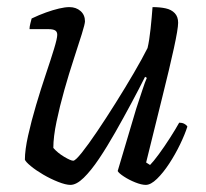

<svg xmlns="http://www.w3.org/2000/svg" viewBox="-20 -520 578 540"><path d="M178 0Q165 0 143.5 -8.5Q122 -17 101.5 -29Q81 -41 66.5 -53Q52 -65 50 -71Q50 -98 59 -138.5Q68 -179 81.5 -224.5Q95 -270 109 -311.5Q123 -353 132 -382.5Q141 -412 141 -422Q141 -431 135 -434.5Q129 -438 117 -438H63Q63 -445 65.5 -454.5Q68 -464 69 -468Q90 -478 109.5 -485Q129 -492 146 -496Q163 -500 175 -500Q194 -500 206.5 -489Q219 -478 219 -460Q219 -453 210 -424Q201 -395 187.5 -354Q174 -313 161 -267Q148 -221 139 -178Q130 -135 130 -104Q142 -90 160.5 -79Q179 -68 186 -68Q192 -68 210 -90.5Q228 -113 253 -150Q278 -187 305 -230Q332 -273 356 -314Q380 -355 395 -385Q400 -406 403.5 -439Q407 -472 409 -500Q430 -500 446 -496.5Q462 -493 471.5 -483Q481 -473 481 -456Q481 -439 469 -384Q457 -329 436.5 -247Q416 -165 391 -63L402 -56Q411 -65 426.5 -86Q442 -107 458 -132Q474 -157 484 -175Q492 -175 498 -172Q504 -169 507 -164Q500 -142 486.5 -114Q473 -86 456 -60Q439 -34 421.5 -17Q404 0 390 0Q378 0 360.5 -7Q343 -14 328.5 -23.5Q314 -33 311 -39L363 -214Q373 -244 380.5 -267Q388 -290 393 -301L388 -304Q371 -270 349 -229Q327 -188 304 -147.5Q281 -107 258.5 -73.5Q236 -40 215.5 -20Q195 0 178 0Z"/></svg>

Font: Texturina Medium 12pt ExtraLight
Style: Italic
Weight: 250
Italic angle: -11°
Version: Version 1.002